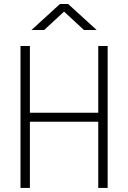

<svg xmlns="http://www.w3.org/2000/svg" viewBox="-20 -918 626 938"><path d="M460 0V-323.2H126V0H80.1V-693.4H126V-367.2H460V-693.4H505.9V0ZM133.8 -771.5 272.9 -898.4H313L452.1 -771.5H390.1L293 -861.3L195.8 -771.5Z"/></svg>

Font: Cascadia Code NF ExtraLight
Style: Regular
Weight: 200
Monospace: yes
Designer: Aaron Bell
Foundry: Saja Typeworks
Version: Version 2404.023; ttfautohint (v1.8.4)